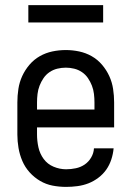

<svg xmlns="http://www.w3.org/2000/svg" viewBox="-20 -724 515 752"><path d="M239 8Q212 8 186 3Q160 -2 137 -15.5Q114 -29 96 -49Q78 -69 67.5 -93.5Q57 -118 52.5 -144.5Q48 -171 48 -197V-323Q48 -349 52 -375.5Q56 -402 67 -426Q78 -450 95.5 -470.5Q113 -491 136 -504Q159 -517 185 -522.5Q211 -528 238 -528Q264 -528 290 -522.5Q316 -517 339 -504Q362 -491 379.5 -470.5Q397 -450 408 -426Q419 -402 423 -375.5Q427 -349 427 -323V-225H125V-197Q125 -172 130.5 -147Q136 -122 151 -101.5Q166 -81 190 -71Q214 -61 239 -61Q258 -61 277 -65Q296 -69 311.5 -79.5Q327 -90 337 -107Q347 -124 348 -143H425Q423 -121 416 -99.5Q409 -78 396.5 -60Q384 -42 365.5 -28Q347 -14 326.5 -6Q306 2 283.5 5Q261 8 239 8ZM125 -295H350V-323Q350 -339 348 -356Q346 -373 340 -388.5Q334 -404 324.5 -418Q315 -432 301 -441.5Q287 -451 270.5 -455Q254 -459 238 -459Q221 -459 204.5 -455Q188 -451 174 -441.5Q160 -432 150.5 -418Q141 -404 135 -388.5Q129 -373 127 -356Q125 -339 125 -323ZM384 -636H91V-704H384Z"/></svg>

Font: Iosevka QP
Style: Regular
Weight: 400
Designer: Belleve Invis
Foundry: Belleve Invis
Version: Version 20.0.0; ttfautohint (v1.8.4)